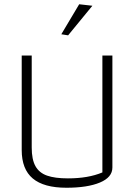

<svg xmlns="http://www.w3.org/2000/svg" viewBox="-20 -873 632 902"><path d="M268 -712 352 -853 414 -846 300 -707ZM82 -168V-612H129V-180Q129 -124 146.5 -92.5Q164 -61 201 -48Q238 -35 299 -35Q395 -35 461 -63V-612H508V-86Q508 -40 449.5 -15.5Q391 9 292 9Q186 9 134 -34.5Q82 -78 82 -168Z"/></svg>

Font: Athiti Light
Style: Regular
Weight: 300
Designer: CadsonDemak Team
Foundry: CadsonDemak
Version: Version 1.032